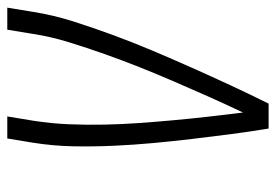

<svg xmlns="http://www.w3.org/2000/svg" viewBox="-138 -638 775 540"><g transform="rotate(-90 250.0 -367.5)"><path d="M159 0Q150 -54 143 -108Q136 -162 129.5 -217Q123 -272 118 -326.5Q113 -381 110.5 -436.5Q108 -492 109 -548.5Q110 -605 119 -662L131 -735H193L181 -662Q173 -611 171 -561Q169 -511 170 -462Q171 -413 174.5 -364Q178 -315 182.5 -266Q187 -217 192.5 -168.5Q198 -120 204 -72Q227 -120 248.5 -168.5Q270 -217 291 -265.5Q312 -314 331.5 -363Q351 -412 368.5 -461.5Q386 -511 401.5 -561Q417 -611 425 -662L437 -735H499L487 -662Q478 -605 460 -548.5Q442 -492 421.5 -436.5Q401 -381 378 -326.5Q355 -272 330.5 -217Q306 -162 281 -108Q256 -54 229 0Z"/></g></svg>

Font: Iosevka Curly Light
Style: Italic
Weight: 300
Italic angle: -9°
Monospace: yes
Designer: Belleve Invis
Foundry: Belleve Invis
Version: Version 22.1.2; ttfautohint (v1.8.4)